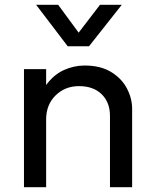

<svg xmlns="http://www.w3.org/2000/svg" viewBox="-20 -777 643 797"><path d="M79.5 0V-490H171.5V-424Q203 -467 244.8 -486Q286.5 -505 331 -505Q397.5 -505 441.2 -478.2Q485 -451.5 506.8 -410Q528.5 -368.5 528.5 -325V0H436.5V-296.5Q436.5 -352 402 -385.8Q367.5 -419.5 308 -419.5Q250 -419.5 210.8 -381Q171.5 -342.5 171.5 -281V0ZM261 -585 130 -757H221.5L306.5 -641.5L395 -757H485.5L349.5 -585Z"/></svg>

Font: Geologica Light
Style: Regular
Weight: 300
Designer: Sindre Bremnes, Frode Helland
Foundry: Monokrom Skriftforlag AS
Version: Version 1.010; ttfautohint (v1.8.4.7-5d5b);gftools[0.9.28]